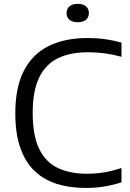

<svg xmlns="http://www.w3.org/2000/svg" viewBox="-20 -942 660 972"><path d="M414.5 9.5Q333 9.5 267.2 -11.2Q201.5 -32 154.8 -76.8Q108 -121.5 82.8 -193.5Q57.5 -265.5 57.5 -368.5Q57.5 -500 101 -584.2Q144.5 -668.5 226.5 -709Q308.5 -749.5 422 -749.5Q469.5 -749.5 511.5 -743.8Q553.5 -738 595 -726.5V-654.5Q554 -666 512 -671.8Q470 -677.5 426 -677.5Q335.5 -677.5 273 -647Q210.5 -616.5 178 -548.8Q145.5 -481 145.5 -370.5Q145.5 -255.5 178.5 -188Q211.5 -120.5 273 -91.5Q334.5 -62.5 419.5 -62.5Q464 -62.5 505.8 -69.2Q547.5 -76 595 -91.5V-19Q554 -5.5 509 2Q464 9.5 414.5 9.5ZM373.5 -829.5Q346 -829.5 331.5 -842.2Q317 -855 317 -875.5Q317 -897 331.5 -909.8Q346 -922.5 373.5 -922.5Q401 -922.5 415.5 -909.8Q430 -897 430 -875.5Q430 -855 415.5 -842.2Q401 -829.5 373.5 -829.5Z"/></svg>

Font: Encode Sans SC SemiExpanded
Style: Regular
Weight: 400
Width: 6
Designer: Multiple Designers
Foundry: Impallari Type
Version: Version 3.002